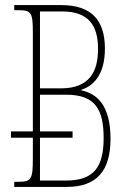

<svg xmlns="http://www.w3.org/2000/svg" viewBox="-20 -734 514 754"><path d="M36 0H242C359 0 414 -62 414 -189C414 -319 362 -366 300 -379V-382C344 -395 392 -438 392 -543C392 -657 337 -714 220 -714H36V-694H53C103 -694 109 -684 109 -607V-218H23V-193H109V-110C109 -31 103 -20 53 -20H36ZM219 -387H137V-689H224C328 -689 365 -634 365 -542C365 -452 331 -387 219 -387ZM240 -25H137V-193H265V-218H137V-362H241C354 -362 387 -304 387 -192C387 -80 350 -25 240 -25Z"/></svg>

Font: Noto Serif ExtraCondensed Thin
Style: Regular
Weight: 100
Width: 2
Designer: Monotype Design Team
Foundry: Monotype Imaging Inc.
Version: Version 2.013